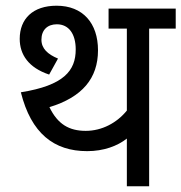

<svg xmlns="http://www.w3.org/2000/svg" viewBox="-20 -652 635 672"><path d="M502 -552H595V-622H360V-552H424V-265C389 -222 337 -194 280 -194C222 -194 182 -217 153 -277C268 -312 323 -378 323 -476C323 -571 270 -632 178 -632C95 -632 49 -586 49 -516C49 -461 80 -415 152 -391L183 -447C147 -462 125 -482 125 -513C125 -547 146 -567 179 -567C221 -567 245 -533 245 -479C245 -405 204 -353 53 -329C89 -185 169 -123 285 -123C343 -123 391 -141 424 -167V0H502Z"/></svg>

Font: Noto Sans Devanagari SemiCondensed
Style: Regular
Weight: 400
Width: 4
Designer: Jelle Bosma - Monotype Design Team
Foundry: Monotype Imaging Inc.
Version: Version 2.004